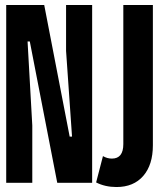

<svg xmlns="http://www.w3.org/2000/svg" viewBox="-20 -736 640 773"><path d="M5 0V-716H158L260.5 -186H270L246 -531V-716H351V0H210.5L100 -569H91L110 -231V0ZM449 17Q403.5 17 367 -1.5L394.5 -107.5Q411.5 -97.5 430.5 -97.5Q476.5 -97.5 476.5 -156V-716H595.5V-151Q595.5 -72.5 556.8 -27.8Q518 17 449 17Z"/></svg>

Font: Google Sans Code
Style: Regular
Weight: 400
Monospace: yes
Designer: Google Sans Code Authors
Foundry: Google LLC
Version: Version 6.000